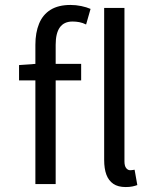

<svg xmlns="http://www.w3.org/2000/svg" viewBox="-20 -744 640 776"><path d="M123 0V-563Q123 -612 138 -648.5Q153 -685 184.5 -704.5Q216 -724 265 -724Q287 -724 308.5 -719.5Q330 -715 346 -708L328 -645Q314 -652 300.5 -654.5Q287 -657 273 -657Q239 -657 222 -633.5Q205 -610 205 -563V0ZM57 -419V-481L126 -486H308V-419ZM488 12Q457 12 438 -1Q419 -14 410 -38Q401 -62 401 -98V-712H483V-92Q483 -73 490 -64.5Q497 -56 506 -56Q510 -56 513.5 -56.5Q517 -57 524 -58L535 4Q527 7 515.5 9.5Q504 12 488 12Z"/></svg>

Font: Source Code Pro
Style: Regular
Weight: 400
Monospace: yes
Designer: Paul D. Hunt, Teo Tuominen
Foundry: Adobe Systems Incorporated
Version: Version 1.018;hotconv 1.0.116;makeotfexe 2.5.65601